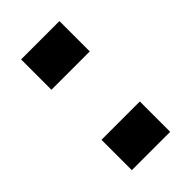

<svg xmlns="http://www.w3.org/2000/svg" viewBox="-23 -770 255 255"><g transform="rotate(45 104.0 -643.0)"><path d="M0 -607V-679H57V-607ZM151 -607V-679H208V-607Z"/></g></svg>

Font: Saira Ultra Condensed
Style: Regular
Weight: 400
Width: 1
Designer: Hector Gatti with collaboration of the Omnibus-Type team
Foundry: Omnibus-Type
Version: Version 1.001; ttfautohint (v1.8)